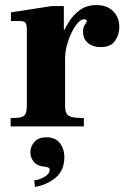

<svg xmlns="http://www.w3.org/2000/svg" viewBox="-20 -499 501 758"><path d="M22 0V-33Q50 -33 63.5 -36.5Q77 -40 81.5 -51Q86 -62 86 -83V-381Q86 -402 80.5 -409Q75 -416 57 -416H23V-450L184 -475H232V-382H237V-83Q237 -62 242.5 -51.5Q248 -41 263.5 -37Q279 -33 311 -33V0ZM211 -269V-319Q214 -331 224 -357Q234 -383 251 -411Q268 -439 295 -459Q322 -479 361 -479Q402 -479 426.5 -455Q451 -431 451 -392Q451 -362 434 -337.5Q417 -313 377 -313Q347 -313 327.5 -329Q308 -345 308 -374Q308 -389 312 -396.5Q316 -404 319.5 -408.5Q323 -413 323 -416Q323 -419 320 -421Q317 -423 312 -423Q300 -423 287 -408.5Q274 -394 262.5 -370Q251 -346 244 -319.5Q237 -293 237 -269ZM118 239 115 213Q136 211 156 199Q176 187 176 172Q176 165 172 163Q168 161 156 159Q128 157 114 140.5Q100 124 100 102Q100 79 116 61Q132 43 163 43Q198 43 216 65.5Q234 88 234 122Q234 174 199.5 202.5Q165 231 118 239Z"/></svg>

Font: Frank Ruhl Libre ExtraBold
Style: Regular
Weight: 800
Designer: Yanek Iontef
Foundry: Fontef
Version: Version 6.003;gftools[0.9.30]